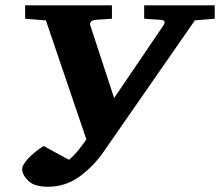

<svg xmlns="http://www.w3.org/2000/svg" viewBox="-20 -691 833 727"><path d="M161.1 16.1Q109.9 16.1 86.9 -6.6Q64 -29.3 64 -50.8Q64 -65.9 86.2 -90.3Q108.4 -114.7 145 -138.2L241.2 -85.9Q262.7 -104.5 278.1 -124Q293.5 -143.6 307.1 -163.1L153.8 -613.8L75.2 -620.1V-670.9H403.8V-620.1L346.2 -616.2Q329.6 -615.2 324.5 -608.9Q319.3 -602.5 321.8 -595.2L412.1 -319.8L599.1 -595.2Q604.5 -603.5 602.8 -609.4Q601.1 -615.2 583 -616.2L525.9 -620.1V-670.9H793V-620.1L717.8 -613.8L373 -117.2Q334.5 -61.5 281.5 -22.7Q228.5 16.1 161.1 16.1Z"/></svg>

Font: Charis
Style: Bold Italic
Weight: 700
Italic angle: -11°
Designer: Walt Agee, Miriam Martin, Annie Olsen, Victor Gaultney, Lorna Priest, Alan Ward, Bob Hallissy, Martin Hosken, Sharon Cor
Foundry: SIL Global
Version: Version 7.000